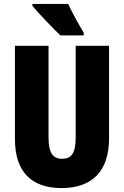

<svg xmlns="http://www.w3.org/2000/svg" viewBox="-20 -947 630 977"><path d="M327 -927H145V-917C171 -885 255 -797 287 -767H406V-781C388 -809 344 -888 327 -927ZM535 -243V-714H365V-248C365 -167 344 -139 295 -139C250 -139 227 -168 227 -247V-714H56V-239C56 -72 141 10 293 10C450 10 535 -77 535 -243Z"/></svg>

Font: Noto Sans Bengali ExtraCondensed Black
Style: Regular
Weight: 900
Width: 2
Designer: Joana Ranito - Universal Thirst; Jelle Bosma - Monotype Design Team
Foundry: Universal Thirst ehf.
Version: Version 3.000